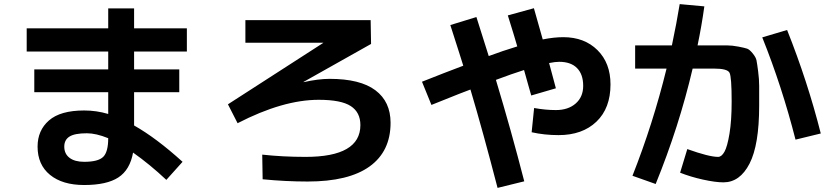

<svg xmlns="http://www.w3.org/2000/svg" viewBox="-20 -841 4040 935"><path d="M110 -703H507V-800H633V-703H890V-590H633V-503H853V-392H633V-230Q741 -169 869 -53L790 35Q709 -41 628 -98Q613 -14 556.5 23Q500 60 390 60Q284 60 223.5 10.5Q163 -39 163 -127Q163 -206 218.5 -254.5Q274 -303 390 -303Q450 -303 507 -286V-392H147V-503H507V-590H110ZM507 -168Q448 -192 403 -192Q344 -192 318.5 -176Q293 -160 293 -127Q293 -92 318.5 -72.5Q344 -53 390 -53Q458 -53 482.5 -77Q507 -101 507 -168Z M1787 -627 1458 -442 1459 -441Q1530 -457 1585 -457Q1734 -457 1808 -401.5Q1882 -346 1882 -243Q1882 -104 1780 -30.5Q1678 43 1478 43Q1371 43 1259 32L1257 -88Q1357 -77 1468 -77Q1735 -77 1735 -232Q1735 -294 1688 -324.5Q1641 -355 1532 -355Q1358 -355 1137 -241L1090 -333L1554 -632V-633H1175V-743H1785Z M2453 -766 2580 -801Q2607 -708 2623 -649Q2678 -660 2723 -660Q2826 -660 2889.5 -597Q2953 -534 2953 -430Q2953 -314 2884.5 -248.5Q2816 -183 2700 -183Q2631 -183 2569 -197L2581 -315Q2637 -305 2687 -305Q2747 -305 2783.5 -337Q2820 -369 2820 -423Q2820 -479 2790 -509.5Q2760 -540 2703 -540Q2684 -540 2654 -534Q2660 -512 2671 -471Q2682 -430 2687 -411L2567 -376Q2566 -380 2552.5 -427Q2539 -474 2532 -500Q2472 -481 2395 -452Q2470 -203 2533 42L2403 74Q2332 -200 2271 -405Q2246 -396 2216 -384Q2186 -372 2146 -356Q2106 -340 2081 -330L2035 -443Q2148 -488 2236 -521Q2227 -550 2216.5 -583Q2206 -616 2193 -656.5Q2180 -697 2173 -719L2300 -758Q2310 -728 2360 -568Q2427 -593 2499 -615Q2485 -664 2453 -766Z M3292 0 3327 -115Q3433 -77 3477 -77Q3494 -77 3508 -102Q3522 -127 3532.5 -190.5Q3543 -254 3543 -347Q3543 -467 3532.5 -487Q3522 -507 3457 -507H3353Q3287 -225 3173 55L3060 15Q3160 -238 3226 -507H3073V-620H3252Q3275 -729 3290 -821L3410 -810Q3397 -716 3377 -620H3443Q3494 -620 3519.5 -620Q3545 -620 3576 -614Q3607 -608 3618.5 -604Q3630 -600 3645.5 -581Q3661 -562 3664 -547Q3667 -532 3672 -493.5Q3677 -455 3677 -423Q3677 -391 3677 -327Q3677 -135 3630 -44Q3583 47 3503 47Q3464 47 3403 33.5Q3342 20 3292 0ZM3692 -659 3813 -695Q3913 -444 3977 -191L3854 -161Q3788 -420 3692 -659Z"/></svg>

Font: M PLUS 1p
Style: Bold
Weight: 700
Version: Version 1.062